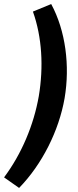

<svg xmlns="http://www.w3.org/2000/svg" viewBox="-69 -748 385 945"><path d="M183 -728 93 -691C138 -565 146 -419 122 -275C97 -132 37 10 -49 125L25 177C138 61 221 -104 249 -265C276 -424 254 -597 183 -728Z"/></svg>

Font: Fixel Display SemiBold
Style: Italic
Weight: 600
Italic angle: -10°
Designer: AlfaBravo + MacPaw
Foundry: Kyrylo Tkachov, Marchela Mozhyna, Serhii Makarenko, Maria Weinstein, Zakhar Kryvoshyya
Version: Version 1.210;Glyphs 3.2 (3217)